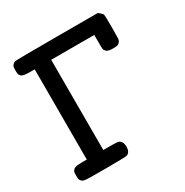

<svg xmlns="http://www.w3.org/2000/svg" viewBox="-145 -729 815 846"><g transform="rotate(-30 262.5 -305.5)"><path d="M44 -609Q49 -611 258 -611H466Q483 -598 486 -591Q488 -586 488 -526Q488 -466 486 -461Q481 -449 470 -444Q466 -442 446 -442Q421 -442 413 -450Q406 -457 405 -463.5Q404 -470 404 -501V-535H185V-76H222Q257 -76 263 -73Q281 -65 281 -38Q281 -11 263 -3Q257 0 155 0Q69 0 55.5 -1Q42 -2 35 -7Q28 -14 26.5 -18Q25 -22 25 -38Q25 -54 26.5 -58Q28 -62 35 -69Q44 -76 76 -76H101V-535H76Q44 -535 35 -542Q28 -549 26.5 -553Q25 -557 25 -573Q25 -589 27 -594Q34 -606 44 -609Z"/></g></svg>

Font: KaTeX_Typewriter
Style: Regular
Weight: 400
Version: Version 1.1; ttfautohint (v1.3)